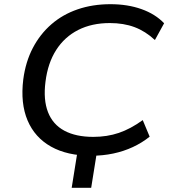

<svg xmlns="http://www.w3.org/2000/svg" viewBox="-20 -734 807 916"><path d="M322 162 355 -44H448L415 162ZM416 9Q301 9 223.5 -34.5Q146 -78 111.5 -159.5Q77 -241 91 -355Q102 -439 136.5 -505Q171 -571 225 -618Q279 -665 350.5 -689.5Q422 -714 507 -714Q589 -714 655 -690.5Q721 -667 763 -623L719 -543Q674 -585 622 -604.5Q570 -624 504 -624Q418 -624 353 -591Q288 -558 248 -495.5Q208 -433 197 -344Q186 -258 209 -199Q232 -140 287 -110.5Q342 -81 425 -81Q491 -81 547 -100Q603 -119 661 -161L694 -82Q658 -53 614 -32.5Q570 -12 520 -1.5Q470 9 416 9Z"/></svg>

Font: Nunito Sans 10pt SemiExpanded Medium
Style: Italic
Weight: 500
Width: 6
Italic angle: -9°
Designer: Vernon Adams
Foundry: Vernon Adams
Version: Version 3.101;gftools[0.9.27]